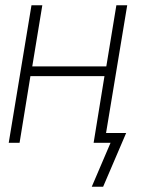

<svg xmlns="http://www.w3.org/2000/svg" viewBox="-20 -540 540 726"><path d="M370 166H327L398 0H334L375 -252H95L54 0H13L99 -520H140L102 -289H382L420 -520H461L381 -37H457Z"/></svg>

Font: Iosevka SS18 Extralight
Style: Italic
Weight: 200
Italic angle: -9°
Monospace: yes
Designer: Belleve Invis
Foundry: Belleve Invis
Version: Version 25.1.1; ttfautohint (v1.8.4)